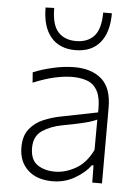

<svg xmlns="http://www.w3.org/2000/svg" viewBox="-54 -803 625 855"><g transform="rotate(5 258.5 -375.0)"><path d="M212.5 9.5Q142 9.5 102 -28.2Q62 -66 62 -129Q62 -181.5 87 -212Q112 -242.5 148.8 -257.8Q185.5 -273 221 -280L388.5 -313.5Q389 -321.5 389 -329Q389 -380.5 374 -408.5Q357 -440 327.2 -450.5Q297.5 -461 262 -461Q227.5 -461 185 -452Q142.5 -443 86.5 -420L83 -466Q119.5 -481.5 169.8 -493.2Q220 -505 267.5 -505Q343.5 -505 388.5 -465.8Q433.5 -426.5 433.5 -338.5V0H390L389 -77H382Q357.5 -43 312.2 -16.8Q267 9.5 212.5 9.5ZM220 -34Q266 -34 312.5 -60.2Q359 -86.5 387.5 -146L388 -281.5Q379 -277 364 -271.8Q349 -266.5 319 -259.5Q289 -252.5 235.5 -242.5Q183.5 -233 146.5 -208.2Q109.5 -183.5 109.5 -131Q109.5 -78 140.8 -56Q172 -34 220 -34ZM262.5 -581Q192 -581 153.5 -627Q115 -673 115 -758.5L153.5 -760Q153.5 -685.5 182.2 -653.5Q211 -621.5 262.5 -621.5Q315 -621.5 343.8 -653.5Q372.5 -685.5 372.5 -758.5H411.5Q411.5 -673 373.2 -627Q335 -581 262.5 -581Z"/></g></svg>

Font: Heraclito ExtraLight
Style: Regular
Weight: 200
Designer: Kostas Bartsokas (font) & Cristiano Sobral (main changes)
Foundry: Kostas Bartsokas (font) & Cristiano Sobral (main changes)
Version: Version 1.00;July 8, 2020;FontCreator 13.0.0.2655 64-bit